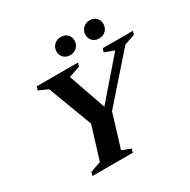

<svg xmlns="http://www.w3.org/2000/svg" viewBox="-189 -1051 1217 1230"><g transform="rotate(-30 419.0 -436.5)"><path d="M677.5 -624 607 -650 615.5 -676H838.5L830 -650L753 -624L465 -297L390 -51.5L455.5 -26L447.5 0H148.5L156.5 -26L235 -54L309 -295.5L186.5 -620L119 -650L127 -676H432.5L424 -650L341 -621.5L445 -323H416.5ZM413 -741.5Q384 -741.5 366 -759.8Q348 -778 348 -804Q348 -823 356.5 -838.5Q365 -854 380.8 -863.5Q396.5 -873 418.5 -873Q448 -873 465.8 -854.8Q483.5 -836.5 483.5 -810Q483.5 -791.5 475 -776Q466.5 -760.5 450.8 -751Q435 -741.5 413 -741.5ZM626.5 -741.5Q597.5 -741.5 579.8 -759.8Q562 -778 562 -804Q562 -823 570.5 -838.5Q579 -854 594.8 -863.5Q610.5 -873 632 -873Q661.5 -873 679.2 -854.8Q697 -836.5 697 -810Q697 -791.5 688.8 -776Q680.5 -760.5 664.8 -751Q649 -741.5 626.5 -741.5Z"/></g></svg>

Font: Newsreader 16pt 16pt
Style: Bold Italic
Weight: 700
Italic angle: -17°
Version: Version 1.003